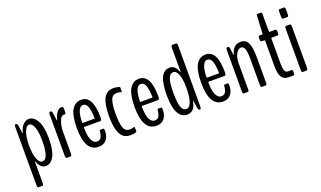

<svg xmlns="http://www.w3.org/2000/svg" viewBox="-85 -1222 3218 1923"><g transform="rotate(-20 1524.5 -261.0)"><path d="M187.5 -49.8Q207.5 -49.8 222.4 -67.1Q237.3 -84.5 247.1 -129.6Q256.8 -174.8 256.8 -245.1Q256.8 -337.4 237.5 -389.6Q218.3 -441.9 187.5 -441.9Q155.8 -441.9 135.7 -387.7Q115.7 -333.5 115.7 -245.1Q115.7 -153.8 136 -101.8Q156.2 -49.8 187.5 -49.8ZM60.5 180.2Q49.3 180.2 49.3 147.5V-460Q49.3 -492.2 59.6 -492.2H69.3Q80.6 -492.2 85.4 -456.1Q94.7 -391.1 94.7 -388.7Q95.7 -383.3 97.2 -383.3Q98.6 -383.3 100.1 -387.2Q114.3 -442.4 142.8 -469.7Q171.4 -497.1 203.1 -497.1Q227.5 -497.1 249 -482.7Q270.5 -468.3 288.3 -439.7Q306.2 -411.1 316.7 -361.8Q327.1 -312.5 327.1 -248.5Q327.1 -180.7 317.4 -130.4Q307.6 -80.1 290.3 -51Q272.9 -22 251.5 -8.3Q230 5.4 203.6 5.4Q177.7 5.4 155.5 -14.9Q133.3 -35.2 120.6 -73.7Q119.6 -76.2 117.7 -76.2Q115.7 -76.2 115.7 -70.8V147.5Q115.7 180.2 104 180.2Z M428.2 0Q416 0 416 -31.2V-453.6Q416 -491.2 425.8 -491.2H439.5Q444.8 -491.2 447.8 -484.4Q450.7 -477.5 453.6 -460L462.4 -392.6Q464.4 -384.3 465.8 -384.3Q467.8 -384.3 468.8 -392.6Q481.9 -440.9 502.2 -467.8Q522.5 -494.6 544.4 -495.1H552.2Q562.5 -495.1 566.4 -489.7Q570.3 -484.4 570.3 -471.7V-436.5Q570.3 -424.8 568.4 -421.1Q566.4 -417.5 560.5 -417.5Q542.5 -416.5 539.6 -415.5Q522 -411.6 508.5 -385Q495.1 -358.4 488.8 -325.4Q482.4 -292.5 482.4 -261.7V-31.2Q482.4 0 470.7 0Z M695.8 -274.4H825.7Q826.7 -274.4 826.7 -283.2Q823.7 -365.7 808.6 -404.1Q793.5 -442.4 761.7 -442.4Q702.6 -442.4 694.3 -300.8Q694.3 -274.4 695.8 -274.4ZM880.9 -120.1Q880.9 -65.9 852.3 -30.3Q823.7 5.4 767.6 5.4Q624.5 5.4 624.5 -246.1Q624.5 -308.1 633.1 -354.7Q641.6 -401.4 654.8 -428Q668 -454.6 687 -470.9Q706.1 -487.3 723.9 -492.4Q741.7 -497.6 762.7 -497.6Q884.8 -497.6 884.8 -266.1Q884.8 -231 870.1 -231H697.3Q693.8 -231 693.8 -220.7Q693.8 -172.4 701.2 -135.3Q708.5 -98.1 726.3 -74Q744.1 -49.8 770.5 -49.8Q788.6 -49.8 801 -58.3Q813.5 -66.9 819.6 -83Q825.7 -99.1 827.9 -110.6Q830.1 -122.1 832 -140.1Q833 -149.9 838.4 -149.9H871.6Q880.9 -149.9 880.9 -129.9Z M1112.3 5.4H1110.4Q1094.2 5.4 1081.1 3.2Q1067.9 1 1052.7 -5.6Q1037.6 -12.2 1025.9 -23.2Q1014.2 -34.2 1002.9 -53.5Q991.7 -72.8 984.4 -98.9Q977.1 -125 972.7 -162.8Q968.3 -200.7 968.3 -248Q968.3 -311 976.6 -357.4Q984.9 -403.8 997.6 -430.2Q1010.3 -456.5 1029.5 -472.2Q1048.8 -487.8 1066.4 -492.4Q1084 -497.1 1106.4 -497.1Q1139.2 -497.1 1168 -486.3Q1169.4 -486.3 1171.4 -483.9Q1173.3 -481.4 1173.3 -480V-438Q1173.3 -435.5 1171.4 -433.1Q1169.4 -430.7 1168 -431.2Q1139.6 -439.9 1122.1 -439.9Q1107.4 -439.9 1097.7 -437.5Q1087.9 -435.1 1075.7 -424.3Q1063.5 -413.6 1056.2 -393.8Q1048.8 -374 1043.7 -337.2Q1038.6 -300.3 1038.6 -248Q1038.6 -195.3 1043.2 -158.2Q1047.9 -121.1 1054.9 -100.6Q1062 -80.1 1074 -68.8Q1085.9 -57.6 1096.4 -54.9Q1106.9 -52.2 1122.6 -52.2Q1142.1 -52.2 1168 -60.5Q1169.4 -60.1 1171.6 -56.9Q1173.8 -53.7 1173.8 -51.8V-12.7Q1173.8 -10.7 1171.6 -7.6Q1169.4 -4.4 1168 -3.9Q1142.6 5.4 1112.3 5.4Z M1312 -274.4H1441.9Q1442.9 -274.4 1442.9 -283.2Q1439.9 -365.7 1424.8 -404.1Q1409.7 -442.4 1377.9 -442.4Q1318.8 -442.4 1310.5 -300.8Q1310.5 -274.4 1312 -274.4ZM1497.1 -120.1Q1497.1 -65.9 1468.5 -30.3Q1439.9 5.4 1383.8 5.4Q1240.7 5.4 1240.7 -246.1Q1240.7 -308.1 1249.3 -354.7Q1257.8 -401.4 1271 -428Q1284.2 -454.6 1303.2 -470.9Q1322.3 -487.3 1340.1 -492.4Q1357.9 -497.6 1378.9 -497.6Q1501 -497.6 1501 -266.1Q1501 -231 1486.3 -231H1313.5Q1310.1 -231 1310.1 -220.7Q1310.1 -172.4 1317.4 -135.3Q1324.7 -98.1 1342.5 -74Q1360.4 -49.8 1386.7 -49.8Q1404.8 -49.8 1417.2 -58.3Q1429.7 -66.9 1435.8 -83Q1441.9 -99.1 1444.1 -110.6Q1446.3 -122.1 1448.2 -140.1Q1449.2 -149.9 1454.6 -149.9H1487.8Q1497.1 -149.9 1497.1 -129.9Z M1794.4 -248.5Q1794.4 -343.3 1774.9 -392.6Q1755.4 -441.9 1723.1 -441.9Q1707.5 -441.9 1696 -433.8Q1684.6 -425.8 1674.6 -405.5Q1664.6 -385.3 1659.4 -345.9Q1654.3 -306.6 1654.3 -248.5Q1654.3 -189.5 1658.9 -149.4Q1663.6 -109.4 1673.3 -88.1Q1683.1 -66.9 1695.1 -58.3Q1707 -49.8 1723.6 -49.8Q1756.3 -49.8 1775.4 -101.1Q1794.4 -152.3 1794.4 -248.5ZM1708.5 5.4Q1689.9 5.4 1673.8 -0.5Q1657.7 -6.3 1640.4 -23.2Q1623 -40 1611.1 -66.9Q1599.1 -93.8 1591.3 -139.4Q1583.5 -185.1 1583.5 -245.1Q1583.5 -306.6 1590.6 -352.8Q1597.7 -398.9 1608.9 -426Q1620.1 -453.1 1636.7 -469.5Q1653.3 -485.8 1669.7 -491.5Q1686 -497.1 1706.5 -497.1Q1762.7 -497.1 1790 -420.9Q1790.5 -419.9 1793.5 -415.5Q1794.9 -415.5 1794.9 -421.9V-671.9Q1794.9 -702.1 1807.1 -702.1H1849.1Q1861.3 -702.1 1861.3 -671.9V-32.7Q1861.3 0 1850.6 0H1839.8Q1832 0 1826.2 -28.3Q1818.8 -77.1 1816.4 -99.6Q1815.4 -106.4 1814.5 -107.4Q1812.5 -105 1811.5 -100.6Q1797.4 -39.1 1773.4 -16.8Q1749.5 5.4 1708.5 5.4Z M2021.5 -274.4H2151.4Q2152.3 -274.4 2152.3 -283.2Q2149.4 -365.7 2134.3 -404.1Q2119.1 -442.4 2087.4 -442.4Q2028.3 -442.4 2020 -300.8Q2020 -274.4 2021.5 -274.4ZM2206.5 -120.1Q2206.5 -65.9 2178 -30.3Q2149.4 5.4 2093.3 5.4Q1950.2 5.4 1950.2 -246.1Q1950.2 -308.1 1958.7 -354.7Q1967.3 -401.4 1980.5 -428Q1993.7 -454.6 2012.7 -470.9Q2031.7 -487.3 2049.6 -492.4Q2067.4 -497.6 2088.4 -497.6Q2210.4 -497.6 2210.4 -266.1Q2210.4 -231 2195.8 -231H2022.9Q2019.5 -231 2019.5 -220.7Q2019.5 -172.4 2026.9 -135.3Q2034.2 -98.1 2052 -74Q2069.8 -49.8 2096.2 -49.8Q2114.3 -49.8 2126.7 -58.3Q2139.2 -66.9 2145.3 -83Q2151.4 -99.1 2153.6 -110.6Q2155.8 -122.1 2157.7 -140.1Q2158.7 -149.9 2164.1 -149.9H2197.3Q2206.5 -149.9 2206.5 -129.9Z M2315.9 0Q2303.7 0 2303.7 -24.4V-460.9Q2303.7 -491.2 2315.4 -491.2H2324.7Q2331.5 -491.2 2335.2 -486.8Q2338.9 -482.4 2341.3 -467.3L2349.1 -403.3Q2350.6 -397.9 2352.5 -397.9Q2354.5 -397.9 2355.5 -403.3Q2363.3 -432.1 2375.7 -451.7Q2388.2 -471.2 2403.1 -480.5Q2418 -489.7 2431.4 -493.4Q2444.8 -497.1 2460.9 -497.1Q2494.6 -497.1 2515.9 -480.2Q2537.1 -463.4 2549.3 -417.7Q2561.5 -372.1 2561.5 -294.4V-24.4Q2561.5 -9.8 2558.6 -4.9Q2555.7 0 2549.8 0H2506.8Q2501 0 2498 -4.9Q2495.1 -9.8 2495.1 -24.4V-304.7Q2495.1 -376 2483.4 -408.9Q2471.7 -441.9 2446.8 -441.9Q2414.1 -441.9 2392.1 -400.1Q2370.1 -358.4 2370.1 -299.3V-24.4Q2370.1 -9.8 2367.2 -4.9Q2364.3 0 2358.4 0Z M2796.4 1Q2778.3 1 2764.6 -2.2Q2751 -5.4 2737.5 -15.1Q2724.1 -24.9 2715.6 -41.7Q2707 -58.6 2701.9 -86.7Q2696.8 -114.7 2696.8 -153.3V-420.9Q2696.8 -429.7 2691.4 -429.7H2660.2Q2648.4 -429.7 2648.4 -451.2V-469.7Q2648.4 -491.2 2660.2 -491.2H2691.4Q2696.3 -491.2 2696.8 -504.4L2705.1 -677.2Q2705.6 -702.1 2717.3 -702.1H2751.5Q2757.3 -702.1 2760.3 -697Q2763.2 -691.9 2763.2 -677.2V-504.4Q2763.2 -491.2 2769 -491.2H2832Q2837.9 -491.2 2840.8 -486.8Q2843.8 -482.4 2843.8 -469.7V-451.2Q2843.8 -438.5 2840.8 -434.1Q2837.9 -429.7 2832 -429.7H2769Q2765.6 -429.7 2764.4 -428.2Q2763.2 -426.8 2763.2 -420.9V-153.3Q2763.2 -112.3 2770.3 -89.8Q2777.3 -67.4 2786.4 -61.8Q2795.4 -56.2 2809.6 -56.2H2843.3Q2856.4 -56.2 2856.4 -41.5V-15.6Q2856.4 1 2842.3 1Z M2940.4 -569.8Q2934.6 -569.8 2931.6 -575Q2928.7 -580.1 2928.7 -594.7V-645.5Q2928.7 -660.2 2931.6 -665.5Q2934.6 -670.9 2940.4 -670.9H2988.8Q3000 -670.9 3000 -645.5V-594.7Q3000 -580.1 2997.3 -575Q2994.6 -569.8 2988.8 -569.8ZM2943.4 0Q2931.2 0 2931.2 -29.8V-461.9Q2931.2 -491.2 2943.4 -491.2H2985.8Q2997.6 -491.2 2997.6 -461.9V-29.8Q2997.6 0 2985.8 0Z"/></g></svg>

Font: BenchNine
Style: Regular
Weight: 400
Designer: Vernon Adams
Foundry: Vernon Adams
Version: Version 1 ; ttfautohint (v0.92.18-e454-dirty) -l 8 -r 50 -G 